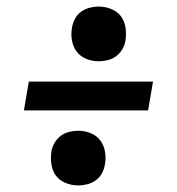

<svg xmlns="http://www.w3.org/2000/svg" viewBox="-20 -633 540 586"><path d="M281 -446Q261 -446 243 -453.5Q225 -461 214 -475.5Q203 -490 199.5 -510Q196 -530 200 -550Q202 -563 209 -576Q216 -589 228 -597.5Q240 -606 254 -609.5Q268 -613 281 -613Q301 -613 319.5 -605.5Q338 -598 349 -583.5Q360 -569 363 -549Q366 -529 363 -509Q361 -496 353.5 -483Q346 -470 334.5 -461.5Q323 -453 309 -449.5Q295 -446 281 -446ZM53 -296 68 -384H447L432 -296ZM219 -67Q199 -67 180.5 -74.5Q162 -82 151 -96.5Q140 -111 137 -131Q134 -151 137 -171Q139 -184 146.5 -197Q154 -210 165.5 -218.5Q177 -227 191 -230.5Q205 -234 219 -234Q239 -234 257 -226.5Q275 -219 286 -204.5Q297 -190 300.5 -170Q304 -150 300 -130Q298 -117 291 -104Q284 -91 272 -82.5Q260 -74 246 -70.5Q232 -67 219 -67Z"/></svg>

Font: Iosevka Curly Semibold Oblique
Style: Regular
Weight: 600
Italic angle: -9°
Monospace: yes
Designer: Belleve Invis
Foundry: Belleve Invis
Version: Version 11.1.0; ttfautohint (v1.8.3)